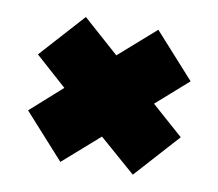

<svg xmlns="http://www.w3.org/2000/svg" viewBox="-57 -612 638 561"><g transform="rotate(10 262.5 -332.0)"><path d="M155 -117 36 -249 129 -332 36 -415 155 -547 262 -452 370 -547 489 -415 395 -332 489 -249 370 -117 262 -211Z"/></g></svg>

Font: Georama ExtraCondensed Thin Black
Style: Regular
Weight: 900
Version: Version 1.001